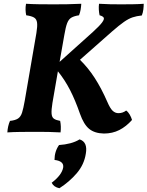

<svg xmlns="http://www.w3.org/2000/svg" viewBox="-20 -699 782 1018"><path d="M118 -679Q150 -677 186 -676.5Q222 -676 263 -676Q298 -676 335.5 -676.5Q373 -677 411 -679Q410 -663 407.5 -648Q405 -633 399 -618Q373 -614 358.5 -605.5Q344 -597 336 -576Q328 -555 321 -513L296 -371L473 -530Q508 -562 521 -579.5Q534 -597 530 -605Q526 -613 508 -618Q505 -632 504 -647.5Q503 -663 505 -679Q535 -677 564.5 -676.5Q594 -676 623 -676Q653 -676 685.5 -676.5Q718 -677 742 -679Q742 -665 740 -648.5Q738 -632 732 -617Q704 -614 683 -607Q662 -600 637.5 -583Q613 -566 574 -532L404 -382Q447 -340 482 -286Q517 -232 549 -159Q564 -124 577.5 -111.5Q591 -99 608 -99Q631 -99 649 -113Q660 -105 668 -91Q676 -77 680 -63Q649 -28 612.5 -9.5Q576 9 531 9Q482 8 453 -15.5Q424 -39 404 -96Q379 -168 351.5 -221.5Q324 -275 287 -321L258 -153Q252 -116 253.5 -96.5Q255 -77 266 -69.5Q277 -62 299 -58Q305 -28 301 3Q265 1 236.5 0.5Q208 0 168 0Q126 0 87.5 0.5Q49 1 19 3Q21 -31 33 -58Q61 -61 75.5 -70.5Q90 -80 97 -102Q104 -124 111 -164L173 -524Q179 -560 176.5 -579Q174 -598 160.5 -606Q147 -614 119 -618Q116 -631 115.5 -647Q115 -663 118 -679ZM295 299Q265 293 254 270Q308 229 315 189Q320 155 269 149Q269 104 293 70Q325 68 353 60.5Q381 53 402 40Q446 54 435 116Q426 174 387 219.5Q348 265 295 299Z"/></svg>

Font: Vollkorn
Style: Bold Italic
Weight: 700
Italic angle: -11°
Designer: Friedrich Althausen
Foundry: Friedrich Althausen
Version: Version 5.000; ttfautohint (v1.8.3)